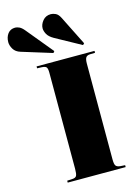

<svg xmlns="http://www.w3.org/2000/svg" viewBox="-238 -1090 822 1165"><g transform="rotate(-15 173.5 -507.0)"><path d="M37 0V-12L71 -14Q90 -15 96 -26Q102 -37 102 -70V-673Q102 -698 95.5 -707Q89 -716 66 -717L37 -718V-730H401V-718L368 -717Q350 -716 343 -705Q336 -694 336 -667V-66Q336 -35 343.5 -25.5Q351 -16 370 -14L401 -12V0ZM343 -782 183 -870Q153 -887 142.5 -907Q132 -927 132 -943Q132 -968 151 -991Q170 -1014 202 -1014Q216 -1014 232 -1006.5Q248 -999 260 -975L352 -791ZM157 -782 -34 -841Q-64 -850 -77.5 -872.5Q-91 -895 -91 -916Q-91 -948 -74.5 -969.5Q-58 -991 -28 -991Q-17 -991 -2.5 -984.5Q12 -978 29 -957L165 -792Z"/></g></svg>

Font: Literata 72pt Black
Style: Regular
Weight: 900
Designer: Latin by Veronika Burian and Jose Scaglione. Greek by Irene Vlachou. Cyrillic by Vera Evstafieva.
Foundry: TypeTogether
Version: Version 3.002